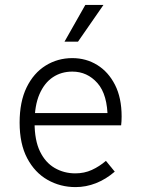

<svg xmlns="http://www.w3.org/2000/svg" viewBox="-20 -755 576 783"><path d="M60 -255Q60 -340 88.5 -398.5Q117 -457 166 -487.5Q215 -518 275 -518Q331 -518 376.5 -490Q422 -462 449 -409Q476 -356 476 -280Q476 -270 475.5 -261Q475 -252 474 -244H104V-294H432L419 -270Q419 -369 377.5 -416Q336 -463 275 -463Q230 -463 195.5 -440Q161 -417 141 -371Q121 -325 121 -255Q121 -183 143 -137.5Q165 -92 203 -70Q241 -48 287 -48Q324 -48 354.5 -62Q385 -76 412 -99L448 -55Q412 -24 371.5 -8Q331 8 288 8Q226 8 174 -21.5Q122 -51 91 -109.5Q60 -168 60 -255ZM243 -585 328 -735H402L298 -585Z"/></svg>

Font: Radio Canada Light
Style: Regular
Weight: 300
Designer: Charles Daoud, Etienne Aubert Bonn, Alexandre Saumier Demers, Jacques Le Bailly
Foundry: Radio-Canada
Version: Version 2.104;gftools[0.9.28.dev5+ged2979d]